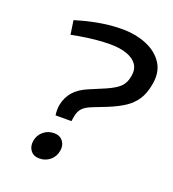

<svg xmlns="http://www.w3.org/2000/svg" viewBox="-132 -810 827 920"><g transform="rotate(20 282.0 -350.5)"><path d="M174.9 -212.3Q173.2 -225.5 173.1 -240.4Q173 -255.2 175.7 -267.4Q183.7 -306.3 208.6 -335.1Q233.5 -364 280 -383.3L359.1 -416.7Q404.7 -436.6 425.4 -456.9Q446 -477.2 452.1 -512.3Q459 -548.6 442.6 -572.8Q426.1 -596.9 391 -609.5Q355.9 -622.1 305 -622.1Q271.9 -622.1 233.8 -618.5Q195.8 -615 149 -607L110.3 -599.7L99.7 -670.5L133.8 -680.3Q185 -694.5 236.1 -702.3Q287.1 -710 334.2 -710Q403.9 -710 459.8 -686.8Q515.7 -663.6 544.4 -618.4Q573.1 -573.2 559.8 -507.3Q551.1 -460.4 530.4 -429.6Q509.7 -398.8 477.2 -377.5Q444.6 -356.2 398.4 -337.2L324 -307.9Q293.6 -295.8 279.3 -280.2Q264.9 -264.7 260.1 -237.6L255.9 -212.3ZM172 8.5Q142.3 8.5 126.9 -11.8Q111.5 -32.1 116.6 -62.1Q121.8 -91.8 144.6 -110.8Q167.4 -129.9 198.4 -129.9Q228 -129.9 243.7 -109.7Q259.3 -89.5 254.2 -60.7Q249.1 -29.6 226 -10.5Q202.9 8.5 172 8.5Z"/></g></svg>

Font: REM Medium
Style: Italic
Weight: 500
Italic angle: -11°
Designer: Octavio Pardo
Foundry: Ashler Design
Version: Version 1.005;gftools[0.9.28]